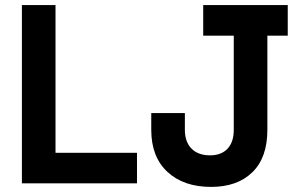

<svg xmlns="http://www.w3.org/2000/svg" viewBox="-20 -720 1192 754"><path d="M518 0H66V-700H198V-120H518ZM809 14Q701 14 637.5 -45Q574 -104 574 -210V-276H706V-210Q706 -163 732 -136.5Q758 -110 805 -110Q849 -110 873.5 -136Q898 -162 898 -210V-580H778V-700H1110V-580H1030V-210Q1030 -101 971 -43.5Q912 14 809 14Z"/></svg>

Font: Space Grotesk Variable Light
Style: Regular
Weight: 300
Designer: Florian Karsten
Foundry: Florian Karsten
Version: Version 2.000